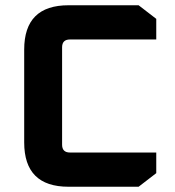

<svg xmlns="http://www.w3.org/2000/svg" viewBox="-20 -710 664 730"><path d="M72 -168.4V-521.6Q72 -690 240.4 -690H507L574.1 -638.3V-559.9H246.1Q216.1 -559.9 216.1 -530.1V-159.9Q216.1 -130.1 246.1 -130.1H574.1V-51.7L507 0H240.4Q72 0 72 -168.4Z"/></svg>

Font: Oxanium ExtraLight
Style: Regular
Weight: 200
Designer: Severin Meyer
Version: Version 2.000